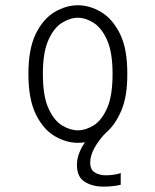

<svg xmlns="http://www.w3.org/2000/svg" viewBox="-20 -532 590 730"><path d="M276 11Q231.5 11 188 -14.5Q144.5 -40 116.2 -97.5Q88 -155 88 -251Q88 -346.5 116.2 -403.8Q144.5 -461 188 -486.5Q231.5 -512 276 -512Q320.5 -512 364 -486.5Q407.5 -461 436 -403.8Q464.5 -346.5 464 -251Q464.5 -166 441.2 -111.5Q418 -57 383.5 -28Q360 -5 341.5 26.2Q323 57.5 323 86Q323 113.5 340.8 124Q358.5 134.5 381 134.5Q397.5 134.5 413 132.2Q428.5 130 439 126V170.5Q410.5 177.5 373 177.5Q331 177.5 301.8 159Q272.5 140.5 272.5 95Q272.5 72 281.2 49.8Q290 27.5 303 9Q289.5 11 276 11ZM276 -36.5Q305.5 -36.5 336 -55.2Q366.5 -74 387.2 -120.8Q408 -167.5 408 -251Q408 -333 387.2 -379.5Q366.5 -426 336 -445.2Q305.5 -464.5 276 -464.5Q246.5 -464.5 215.8 -445.5Q185 -426.5 164 -379.8Q143 -333 143 -251Q143 -167.5 164 -120.8Q185 -74 215.8 -55.2Q246.5 -36.5 276 -36.5Z"/></svg>

Font: Trispace SemiCondensed ExtraLight
Style: Regular
Weight: 200
Width: 4
Designer: Tyler Finck
Foundry: Etcetera Type Company
Version: Version 1.210; ttfautohint (v1.8.3)